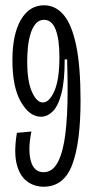

<svg xmlns="http://www.w3.org/2000/svg" viewBox="-20 -693 356 727"><path d="M145 14Q109 14 81.5 -7Q54 -28 43 -72.5Q32 -117 44 -190L99 -195Q85 -128 96.5 -84.5Q108 -41 145 -41Q179 -41 199 -79Q219 -117 227.5 -186Q236 -255 236 -349Q236 -363 236 -377Q236 -391 235.5 -412Q235 -433 234 -468H225Q225 -386 212.5 -338.5Q200 -291 179.5 -271Q159 -251 135 -251Q92 -251 59.5 -306.5Q27 -362 27 -465Q27 -563 59 -618Q91 -673 147 -673Q190 -673 221 -636.5Q252 -600 268.5 -520.5Q285 -441 285 -312Q285 -153 253.5 -69.5Q222 14 145 14ZM142 -305Q167 -305 186 -348.5Q205 -392 205 -477Q205 -545 190.5 -581.5Q176 -618 147 -618Q127 -618 114.5 -602.5Q102 -587 95 -563Q88 -539 85.5 -512Q83 -485 83 -461Q83 -385 101 -345Q119 -305 142 -305Z"/></svg>

Font: Bricolage Grotesque 96pt Condensed ExtraLight
Style: Regular
Weight: 200
Width: 3
Designer: Mathieu Triay
Foundry: Atelier Triay
Version: Version 1.001; ttfautohint (v1.8.4.7-5d5b);gftools[0.9.33.de